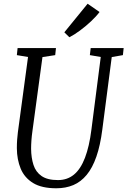

<svg xmlns="http://www.w3.org/2000/svg" viewBox="-20 -1001 684 1031"><path d="M580 -694.5 529.5 -306Q518.5 -220 497.5 -159.8Q476.5 -99.5 445.5 -62Q414.5 -24.5 373.8 -7.2Q333 10 282.5 10Q204 10 157.8 -18.2Q111.5 -46.5 91.2 -95.2Q71 -144 70.5 -205Q70.5 -230 72 -250.5Q73.5 -271 76 -291L130.5 -695L70.5 -705L74.5 -743H280.5L276.5 -705L208 -694.5L154 -296Q150.5 -271.5 148.8 -248Q147 -224.5 147 -202Q147.5 -153.5 159.8 -115.5Q172 -77.5 203.2 -55.8Q234.5 -34 291.5 -34Q341.5 -34 377.2 -63.5Q413 -93 436.2 -153.5Q459.5 -214 471 -306L521 -695L462.5 -705L467 -743H644L640 -705ZM352.5 -801 325.5 -827.5 450.5 -981 514.5 -936.5Q497.5 -913.5 468.8 -886.5Q440 -859.5 408.8 -836.5Q377.5 -813.5 352.5 -801Z"/></svg>

Font: Merriweather 24pt SemiCondensed Light
Style: Italic
Weight: 300
Width: 4
Italic angle: -7.8°
Designer: Eben Sorkin
Foundry: Eben Sorkin
Version: Version 2.101